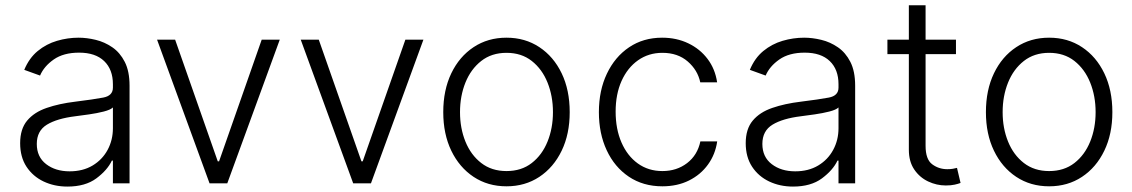

<svg xmlns="http://www.w3.org/2000/svg" viewBox="-20 -696 4299 729"><path d="M235.8 12.4Q186.4 12.4 145.6 -6.9Q104.8 -26.3 80.6 -63Q56.5 -99.8 56.5 -152.3Q56.5 -206.3 83.1 -238.1Q109.7 -269.9 157.1 -286.2Q204.5 -302.6 266 -310Q334.9 -318.5 371.8 -325.5Q408.7 -332.4 408.7 -363.3V-376.1Q408.7 -432.2 375.5 -464.1Q342.3 -496.1 280.2 -496.1Q221.2 -496.1 184.1 -470.2Q147 -444.2 132.1 -409.1L72.1 -430.8Q90.6 -475.5 123.2 -502.3Q155.9 -529.1 196.4 -541Q236.9 -552.9 278.4 -552.9Q309.7 -552.9 343.4 -544.7Q377.1 -536.6 406.4 -516.5Q435.7 -496.4 453.8 -460.9Q471.9 -425.4 471.9 -370.4V0H408.7V-86.3H404.8Q387.8 -50.1 345.9 -18.8Q304 12.4 235.8 12.4ZM244.3 -45.5Q294.7 -45.5 331.7 -67.6Q368.6 -89.8 388.7 -127.1Q408.7 -164.4 408.7 -209.2V-288Q399.5 -279.1 373.9 -272.5Q348.4 -266 318.4 -261.7Q288.4 -257.5 266 -254.6Q196.7 -246.1 158.2 -222.7Q119.7 -199.2 119.7 -149.5Q119.7 -100.1 155.2 -72.8Q190.7 -45.5 244.3 -45.5Z M1042.3 -545.5 843 0H775.6L576.3 -545.5H644.9L806.8 -83.5H811.8L973.7 -545.5Z M1587.7 -545.5 1388.5 0H1321L1121.8 -545.5H1190.3L1352.3 -83.5H1357.2L1519.2 -545.5Z M1903.1 11.4Q1832.4 11.4 1778.2 -24.5Q1724.1 -60.4 1693.5 -123.8Q1663 -187.1 1663 -270.2Q1663 -354 1693.5 -417.6Q1724.1 -481.2 1778.2 -517Q1832.4 -552.9 1903.1 -552.9Q1973.7 -552.9 2027.9 -517Q2082 -481.2 2112.6 -417.6Q2143.1 -354 2143.1 -270.2Q2143.1 -187.1 2112.6 -123.8Q2082 -60.4 2027.9 -24.5Q1973.7 11.4 1903.1 11.4ZM1903.1 -46.5Q1959.9 -46.5 1999.1 -77.1Q2038.4 -107.6 2058.9 -158.4Q2079.5 -209.2 2079.5 -270.2Q2079.5 -331.3 2058.9 -382.5Q2038.4 -433.6 1999.1 -464.5Q1959.9 -495.4 1903.1 -495.4Q1846.6 -495.4 1807.2 -464.5Q1767.8 -433.6 1747.2 -382.5Q1726.6 -331.3 1726.6 -270.2Q1726.6 -209.2 1747.2 -158.4Q1767.8 -107.6 1807.2 -77.1Q1846.6 -46.5 1903.1 -46.5Z M2495 11.4Q2421.9 11.4 2367.5 -25.2Q2313.2 -61.8 2283.6 -125.4Q2253.9 -188.9 2253.9 -270.2Q2253.9 -352.3 2284.3 -416.2Q2314.6 -480.1 2368.6 -516.5Q2422.6 -552.9 2494 -552.9Q2548.7 -552.9 2593.2 -531.6Q2637.8 -510.3 2666.5 -472.3Q2695.3 -434.3 2702.8 -383.5H2638.8Q2628.9 -430 2591.1 -462.7Q2553.3 -495.4 2495 -495.4Q2442.8 -495.4 2402.7 -467.2Q2362.6 -438.9 2340 -388.7Q2317.5 -338.4 2317.5 -272.4Q2317.5 -206 2339.7 -155Q2361.9 -104 2401.8 -75.3Q2441.8 -46.5 2495 -46.5Q2549.4 -46.5 2588.8 -76.7Q2628.2 -106.9 2639.2 -159.1H2703.1Q2696 -109.7 2668.1 -71.2Q2640.3 -32.7 2596.1 -10.7Q2551.8 11.4 2495 11.4Z M2990.8 12.4Q2941.4 12.4 2900.6 -6.9Q2859.7 -26.3 2835.6 -63Q2811.4 -99.8 2811.4 -152.3Q2811.4 -206.3 2838.1 -238.1Q2864.7 -269.9 2912.1 -286.2Q2959.5 -302.6 3021 -310Q3089.8 -318.5 3126.8 -325.5Q3163.7 -332.4 3163.7 -363.3V-376.1Q3163.7 -432.2 3130.5 -464.1Q3097.3 -496.1 3035.2 -496.1Q2976.2 -496.1 2939.1 -470.2Q2902 -444.2 2887.1 -409.1L2827.1 -430.8Q2845.5 -475.5 2878.2 -502.3Q2910.9 -529.1 2951.3 -541Q2991.8 -552.9 3033.4 -552.9Q3064.6 -552.9 3098.4 -544.7Q3132.1 -536.6 3161.4 -516.5Q3190.7 -496.4 3208.8 -460.9Q3226.9 -425.4 3226.9 -370.4V0H3163.7V-86.3H3159.8Q3142.8 -50.1 3100.9 -18.8Q3058.9 12.4 2990.8 12.4ZM2999.3 -45.5Q3049.7 -45.5 3086.6 -67.6Q3123.6 -89.8 3143.6 -127.1Q3163.7 -164.4 3163.7 -209.2V-288Q3154.5 -279.1 3128.9 -272.5Q3103.3 -266 3073.3 -261.7Q3043.3 -257.5 3021 -254.6Q2951.7 -246.1 2913.2 -222.7Q2874.6 -199.2 2874.6 -149.5Q2874.6 -100.1 2910.2 -72.8Q2945.7 -45.5 2999.3 -45.5Z M3609.7 -545.5V-490.4H3494.3V-142.4Q3494.3 -90.9 3519.4 -72.3Q3544.4 -53.6 3576.7 -53.6Q3589.1 -53.6 3598 -55.2Q3606.9 -56.8 3613.6 -58.6L3627.1 -1.4Q3618.3 2.1 3604.6 5.1Q3590.9 8.2 3571 8.2Q3536.2 8.2 3503.9 -7.1Q3471.6 -22.4 3451.2 -52.6Q3430.8 -82.7 3430.8 -127.5V-490.4H3349.4V-545.5H3430.8V-676.1H3494.3V-545.5Z M3963.4 11.4Q3892.8 11.4 3838.6 -24.5Q3784.4 -60.4 3753.9 -123.8Q3723.4 -187.1 3723.4 -270.2Q3723.4 -354 3753.9 -417.6Q3784.4 -481.2 3838.6 -517Q3892.8 -552.9 3963.4 -552.9Q4034.1 -552.9 4088.2 -517Q4142.4 -481.2 4172.9 -417.6Q4203.5 -354 4203.5 -270.2Q4203.5 -187.1 4172.9 -123.8Q4142.4 -60.4 4088.2 -24.5Q4034.1 11.4 3963.4 11.4ZM3963.4 -46.5Q4020.2 -46.5 4059.5 -77.1Q4098.7 -107.6 4119.3 -158.4Q4139.9 -209.2 4139.9 -270.2Q4139.9 -331.3 4119.3 -382.5Q4098.7 -433.6 4059.5 -464.5Q4020.2 -495.4 3963.4 -495.4Q3907 -495.4 3867.5 -464.5Q3828.1 -433.6 3807.5 -382.5Q3786.9 -331.3 3786.9 -270.2Q3786.9 -209.2 3807.5 -158.4Q3828.1 -107.6 3867.5 -77.1Q3907 -46.5 3963.4 -46.5Z"/></svg>

Font: Inter UI Light
Style: Regular
Weight: 300
Designer: Rasmus Andersson
Foundry: rsms
Version: 3.2;8d6f07862